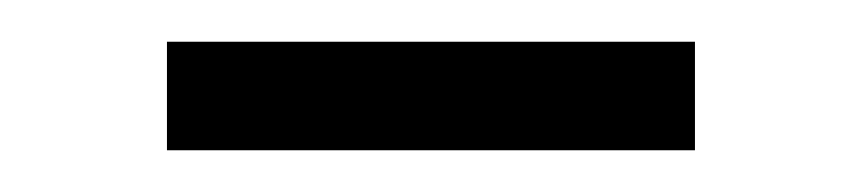

<svg xmlns="http://www.w3.org/2000/svg" viewBox="-20 -709 413 92"><path d="M60 -637V-689H313V-637Z"/></svg>

Font: PTSerif
Style: Regular
Weight: 400
Designer: A.Korolkova, O.Umpeleva, V.Yefimov
Foundry: ParaType Ltd
Version: Version 1.000W OFL; ttfautohint (v1.2) -l 8 -r 50 -G 200 -x 